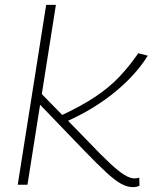

<svg xmlns="http://www.w3.org/2000/svg" viewBox="-20 -760 628 790"><path d="M53 0 170 -740H210L152 -373L236 -287Q317 -325 373 -362.5Q429 -400 470 -443Q511 -486 549 -541L588 -531Q540 -453 455 -383Q370 -313 260 -263L336 -185Q395 -123 432 -88.5Q469 -54 492.5 -40Q516 -26 533 -26Q544 -26 553 -29L554 4Q542 10 527 10Q504 10 479 -3.5Q454 -17 418 -50Q382 -83 325 -142L145 -329L93 0Z"/></svg>

Font: Georama Extended ExtraLight
Style: Italic
Weight: 200
Width: 7
Italic angle: -9°
Designer: Jean-Baptiste Levee
Foundry: Production Type
Version: Version 1.000